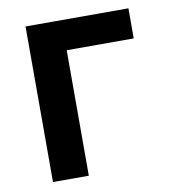

<svg xmlns="http://www.w3.org/2000/svg" viewBox="-67 -604 597 663"><g transform="rotate(-10 231.5 -272.5)"><path d="M426.8 -545.5V-440H191.8V0H66.1V-545.5Z"/></g></svg>

Font: Inter P Semi Bold
Style: Regular
Weight: 600
Designer: Rasmus Andersson
Foundry: rsms
Version: Version 3.018;git-588b23468